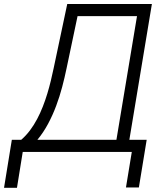

<svg xmlns="http://www.w3.org/2000/svg" viewBox="-66 -747 823 944"><path d="M-7.8 -59.7H38.4Q62.1 -80.3 81.5 -106.2Q100.9 -132.1 116.5 -161.6Q132.1 -191.1 144.5 -222.8Q157 -254.6 166.7 -286.9Q176.5 -319.2 184.1 -350.9Q191.8 -382.5 197.8 -411.6L264.6 -727.3H680.8L570 -59.7H655.2L616.8 174.7H553.3L582 0H45.8L17.4 176.5H-46.2ZM506.4 -59.7 607.6 -667.6H315.3L261.4 -411.6Q252.1 -366.5 239.7 -319.4Q227.3 -272.4 210.2 -226.7Q193.2 -181.1 170.5 -138.5Q147.7 -95.9 117.9 -59.7Z"/></svg>

Font: Inter P Light
Style: Italic
Weight: 300
Italic angle: 9.39999°
Designer: Rasmus Andersson
Foundry: rsms
Version: Version 3.018;git-588b23468